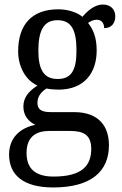

<svg xmlns="http://www.w3.org/2000/svg" viewBox="-20 -587 538 846"><path d="M214 239C382 239 460 168 460 53C460 -29 417 -93 306 -93H204C159 -93 145 -107 145 -134C145 -164 164 -184 185 -197C198 -194 222 -192 237 -192C351 -192 406 -265 406 -365C406 -423 390 -458 368 -486C380 -494 391 -500 407 -500C430 -500 439 -481 439 -463C473 -463 488 -487 488 -515C488 -543 470 -567 434 -567C392 -567 360 -532 343 -513C322 -531 282 -546 237 -546C118 -546 60 -476 60 -361C60 -294 92 -234 145 -210C105 -184 83 -157 83 -117C83 -74 110 -49 136 -37C75 -25 20 15 20 94C20 185 84 239 214 239ZM234 -239C174 -239 149 -279 149 -364C149 -454 174 -498 233 -498C294 -498 317 -456 317 -365C317 -278 295 -239 234 -239ZM216 191C126 191 97 147 97 87C97 9 147 -10 197 -10H289C349 -10 382 8 382 69C382 139 346 191 216 191Z"/></svg>

Font: Noto Serif Georgian SemiCondensed
Style: Regular
Weight: 400
Width: 4
Designer: Monotype Design Team, Akaki Razmadze
Foundry: Google LLC
Version: Version 2.003